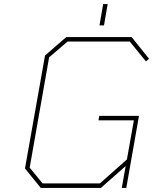

<svg xmlns="http://www.w3.org/2000/svg" viewBox="-20 -918 748 938"><path d="M466 -794 484 -898H506L488 -794ZM179 0 102 -95 200 -647 304 -737H623L708 -631L693 -618L614 -715H310L220 -638L125 -99L188 -22H468L600 -139L634 -330H461L465 -352H659L597 0H575L594 -107L473 0Z"/></svg>

Font: Tomorrow Thin
Style: Italic
Weight: 250
Italic angle: -10°
Designer: Tony de Marco, Monica Rizzolli
Foundry: Just in Type
Version: Version 2.002